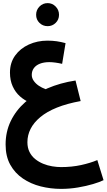

<svg xmlns="http://www.w3.org/2000/svg" viewBox="-20 -819 685 1233"><path d="M372 394Q305 394 241.5 378Q178 362 127 327.5Q76 293 46 239Q16 185 16 109Q16 27 49 -41.5Q82 -110 142 -163Q202 -216 284.5 -251.5Q367 -287 465 -302L498 -170Q410 -154 345.5 -128Q281 -102 239 -67Q197 -32 176.5 8.5Q156 49 156 94Q156 130 169.5 157Q183 184 206 202.5Q229 221 257 232.5Q285 244 315 249Q345 254 372 254Q441 254 500.5 241Q560 228 605 209L645 338Q621 350 577.5 363Q534 376 480.5 385Q427 394 372 394ZM173 -160Q138 -174 108.5 -200Q79 -226 61.5 -264.5Q44 -303 44 -353Q44 -416 77 -462Q110 -508 165 -533Q220 -558 285 -558Q317 -558 344.5 -554Q372 -550 401 -542L379 -409Q358 -414 336 -417Q314 -420 297 -420Q262 -420 236.5 -410Q211 -400 197.5 -381.5Q184 -363 184 -338Q184 -318 196.5 -300Q209 -282 229 -268.5Q249 -255 273 -246.5Q297 -238 320 -237ZM286 -651Q255 -651 233.5 -672Q212 -693 212 -724Q212 -755 233.5 -777Q255 -799 286 -799Q316 -799 337.5 -777Q359 -755 359 -724Q359 -693 337.5 -672Q316 -651 286 -651Z"/></svg>

Font: Noto Sans
Style: Bold
Weight: 700
Designer: Monotype Design Team
Foundry: Monotype Imaging Inc.
Version: Version 2.000;GOOG;noto-source:20170915:90ef993387c0; ttfaut